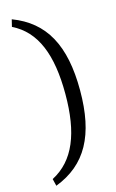

<svg xmlns="http://www.w3.org/2000/svg" viewBox="-142 -845 643 1064"><g transform="rotate(-15 179.5 -312.5)"><path d="M32 -749C165 -684 222 -540 222 -313C222 -90 165 55 32 124L42 165C224 95 306 -55 306 -312C306 -571 224 -721 42 -790Z"/></g></svg>

Font: SnT
Style: Regular
Weight: 400
Designer: Natanael Gama
Version: Version 1.001;PS 001.001;hotconv 1.0.70;makeotf.lib2.5.58329